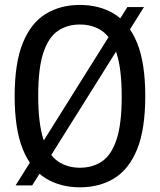

<svg xmlns="http://www.w3.org/2000/svg" viewBox="-20 -770 666 799"><path d="M312.5 9.5Q231 9.5 169.8 -28.2Q108.5 -66 74.8 -149.2Q41 -232.5 41 -370Q41 -507.5 74.8 -590.8Q108.5 -674 169.8 -711.8Q231 -749.5 312.5 -749.5Q394.5 -749.5 455.8 -711.8Q517 -674 550.8 -590.8Q584.5 -507.5 584.5 -370Q584.5 -232.5 550.8 -149.2Q517 -66 455.8 -28.2Q394.5 9.5 312.5 9.5ZM312.5 -72Q366 -72 405 -98.8Q444 -125.5 465.2 -190Q486.5 -254.5 486.5 -367.5Q486.5 -482.5 465.2 -548.2Q444 -614 405 -641Q366 -668 312.5 -668Q259.5 -668 220.5 -641.2Q181.5 -614.5 160.2 -550Q139 -485.5 139 -372.5Q139 -257.5 160.2 -191.8Q181.5 -126 220.5 -99Q259.5 -72 312.5 -72ZM114 1.5H45L510 -740.5H579Z"/></svg>

Font: Encode Sans Condensed Medium
Style: Regular
Weight: 500
Width: 3
Designer: Multiple Designers
Foundry: Impallari Type
Version: Version 3.000; ttfautohint (v1.8.3) -l 8 -r 50 -G 200 -x 14 